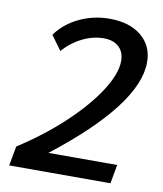

<svg xmlns="http://www.w3.org/2000/svg" viewBox="-81 -776 716 842"><g transform="rotate(10 277.5 -355.0)"><path d="M33 -87Q145 -159 233 -241.5Q321 -324 371 -401.5Q421 -479 421 -536Q421 -576 396.5 -598.5Q372 -621 329 -621Q281 -621 233 -597Q185 -573 151 -533L104 -597Q142 -650 205 -680Q268 -710 340 -710Q429 -710 481.5 -666.5Q534 -623 534 -550Q534 -362 177 -84H483L468 0H17Z"/></g></svg>

Font: Sarabun Medium
Style: Italic
Weight: 500
Italic angle: -10°
Designer: Suppakit Chalermlarp | Katatrad Co.,Ltd.
Foundry: Cadson Demak Co.,Ltd.
Version: Version 1.000; ttfautohint (v1.6)